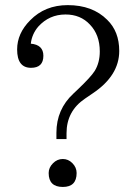

<svg xmlns="http://www.w3.org/2000/svg" viewBox="-20 -741 544 761"><path d="M102.1 -567.9Q151.9 -563.5 151.9 -520Q151.9 -472.2 103 -472.2Q47.9 -472.2 47.9 -544.9Q47.9 -608.9 99.6 -660.6Q158.2 -720.7 248.5 -720.7Q346.7 -720.7 404.8 -662.6Q452.6 -616.2 452.6 -539.1Q452.6 -441.4 347.7 -371.1L316.9 -350.1Q243.7 -300.8 243.7 -212.9V-189.9H203.6V-214.8Q203.6 -307.6 271 -370.1L289.1 -387.2Q340.3 -436 355.5 -460Q375.5 -492.7 375.5 -537.1Q375.5 -603 336.4 -643.6Q299.3 -683.6 239.7 -683.6Q175.3 -683.6 131.8 -635.7Q106.4 -606 102.1 -567.9ZM229 -110.8Q250.5 -110.8 266.6 -94.7Q283.7 -77.6 283.7 -55.2Q283.7 0 229 0Q172.9 0 172.9 -55.2Q172.9 -76.7 189.9 -93.8Q206.5 -110.8 229 -110.8Z"/></svg>

Font: I.Ming
Style: Regular
Weight: 400
Designer: Ichiten Fonts Project
Version: Version 5.10 Mar 24, 2018